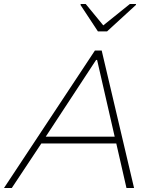

<svg xmlns="http://www.w3.org/2000/svg" viewBox="-31 -941 791 961"><path d="M-11 0 444 -688H478L640 0H602L551 -223H176L28 0ZM198 -257H543L455 -641H450ZM459 -784 372 -916 373 -921H398L486 -814L619 -921H650L649 -916L505 -784Z"/></svg>

Font: Saira SemiExpanded Thin
Style: Italic
Weight: 250
Width: 6
Italic angle: -12°
Designer: Hector Gatti with collaboration of the Omnibus-Type team
Foundry: Omnibus-Type
Version: Version 1.101